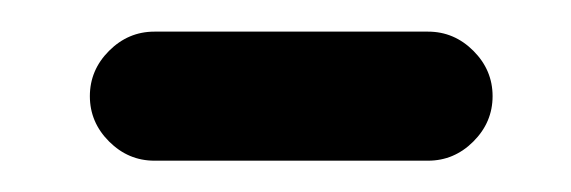

<svg xmlns="http://www.w3.org/2000/svg" viewBox="-20 -565 363 122"><path d="M78.1 -462.9Q61.5 -462.9 49.3 -475.1Q37.1 -487.3 37.1 -503.9Q37.1 -520.5 49.3 -532.7Q61.5 -544.9 78.1 -544.9H252Q268.6 -544.9 280.8 -532.7Q293 -520.5 293 -503.9Q293 -487.3 280.8 -475.1Q268.6 -462.9 252 -462.9Z"/></svg>

Font: Gen Jyuu Gothic P Medium
Style: Regular
Weight: 500
Designer: [Source Han Sans]
Ryoko NISHIZUKA  (kana & ideographs); Paul D. Hunt (Latin, Greek & Cyrillic); Wenlong ZHANG  (bopomofo
Version: Version 1.002.20150607